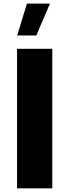

<svg xmlns="http://www.w3.org/2000/svg" viewBox="-20 -1031 378 1051"><path d="M74.2 -836.9H178.7L253.4 -1011.2H127.4ZM266.1 -763.7H73.2V0H266.1Z"/></svg>

Font: Estedad Black
Style: Regular
Weight: 900
Designer: Amin Abedi
Version: Version 7.3